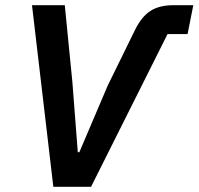

<svg xmlns="http://www.w3.org/2000/svg" viewBox="-20 -718 763 738"><path d="M185 0 103 -698H229L258 -405L279 -133H285L394 -389L500 -605Q525 -655 559 -676.5Q593 -698 646 -698H723L701 -587H624L330 0Z"/></svg>

Font: IBM Plex Sans SmBld
Style: Italic
Weight: 600
Italic angle: -11°
Designer: Mike Abbink, Paul van der Laan, Pieter van Rosmalen
Foundry: Bold Monday
Version: Version 3.005